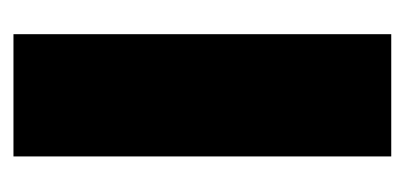

<svg xmlns="http://www.w3.org/2000/svg" viewBox="-174 -412 587 278"><g transform="rotate(-90 119.0 -273.5)"><path d="M31 0V-547H208V0Z"/></g></svg>

Font: Georama SemiCondensed ExtraBold
Style: Regular
Weight: 800
Width: 4
Designer: Jean-Baptiste Levee
Foundry: Production Type
Version: Version 1.000